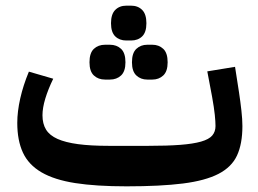

<svg xmlns="http://www.w3.org/2000/svg" viewBox="-20 -646 910 678"><path d="M427 12Q319 12 245.5 0.5Q172 -11 126.5 -37.5Q81 -64 61 -107Q41 -150 41 -212Q41 -252 51.5 -298.5Q62 -345 82 -393L168 -368Q150 -331 140 -298Q130 -265 130 -239Q130 -209 142.5 -188.5Q155 -168 183 -155.5Q211 -143 255.5 -137Q300 -131 364 -131H504Q571 -131 616.5 -134.5Q662 -138 690 -146Q718 -154 729.5 -167.5Q741 -181 741 -201Q741 -216 738.5 -240.5Q736 -265 729 -304L712 -394L810 -410L824 -320Q829 -287 832.5 -255.5Q836 -224 836 -201Q836 -138 817 -97Q798 -56 751.5 -32Q705 -8 626 2Q547 12 427 12ZM500 -365Q477 -365 461.5 -379.5Q446 -394 446 -426Q446 -459 461.5 -473.5Q477 -488 500 -488H518Q541 -488 556.5 -473.5Q572 -459 572 -426Q572 -394 556.5 -379.5Q541 -365 518 -365ZM351 -365Q327 -365 311.5 -379.5Q296 -394 296 -426Q296 -459 311.5 -473.5Q327 -488 351 -488H368Q392 -488 407.5 -473.5Q423 -459 423 -426Q423 -394 407.5 -379.5Q392 -365 368 -365ZM426 -503Q402 -503 387 -517.5Q372 -532 372 -564Q372 -596 387 -611Q402 -626 426 -626H443Q467 -626 482 -611Q497 -596 497 -564Q497 -532 482 -517.5Q467 -503 443 -503Z"/></svg>

Font: IBM Plex Sans Arabic SmBld
Style: Regular
Weight: 600
Designer: Mike Abbink, Paul van der Laan, Pieter van Rosmalen, Wael Morcos, Khajak Apelian
Foundry: Bold Monday
Version: Version 1.005